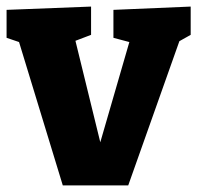

<svg xmlns="http://www.w3.org/2000/svg" viewBox="-24 -562 600 584"><path d="M321 -532 556 -542V-456L506 -428L527 -452L366 2H167L30 -447L52 -428L-4 -447V-532L253 -542V-456L190 -432L202 -452L287 -105H274L372 -443L381 -431L321 -447Z"/></svg>

Font: Bitter Thin ExtraBold
Style: Regular
Weight: 800
Version: Version 3.020